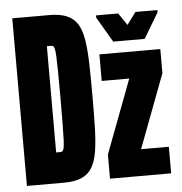

<svg xmlns="http://www.w3.org/2000/svg" viewBox="-50 -736 745 785"><g transform="rotate(-5 322.0 -344.0)"><path d="M29 0V-688H181Q225 -688 253 -676Q281 -664 296.5 -639Q312 -614 318.5 -573.5Q325 -533 326.5 -476Q328 -419 328 -344Q328 -269 326.5 -212.5Q325 -156 318.5 -115.5Q312 -75 296.5 -49.5Q281 -24 253 -12Q225 0 181 0ZM160 -126H176Q181 -126 185 -128Q189 -130 191.5 -140Q194 -150 195 -173Q196 -196 196.5 -237.5Q197 -279 197 -344Q197 -409 196.5 -450.5Q196 -492 195 -515Q194 -538 191.5 -548Q189 -558 185.5 -560Q182 -562 176 -562H160ZM370 0V-99L484 -401H371V-510H621V-411L507 -109H621V0ZM432 -557 371 -661V-670H462L496 -620L533 -670H623V-661L561 -557Z"/></g></svg>

Font: Saira UltraCondensed Black
Style: Regular
Weight: 900
Width: 1
Designer: Hector Gatti with collaboration of the Omnibus-Type team
Foundry: Omnibus-Type
Version: Version 1.101